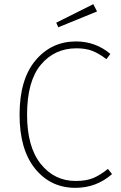

<svg xmlns="http://www.w3.org/2000/svg" viewBox="-20 -892 583 922"><path d="M345 -693Q439 -693 510 -633L491 -608Q454 -636 422.5 -648Q391 -660 347 -660Q242 -660 176 -581Q110 -502 110 -341Q110 -187 175.5 -105Q241 -23 343 -23Q395 -23 429 -37.5Q463 -52 498 -81L518 -56Q443 10 342 10Q223 10 148.5 -82Q74 -174 74 -341Q74 -511 150.5 -602Q227 -693 345 -693ZM446 -837 260 -761 250 -783 428 -872Z"/></svg>

Font: FiraSans
Style: Regular
Weight: 200
Designer: Carrois Corporate & Edenspiekermann AG
Foundry: Carrois Corporate GbR & Edenspiekermann AG
Version: Version 3.106;PS 003.106;hotconv 1.0.70;makeotf.lib2.5.58329